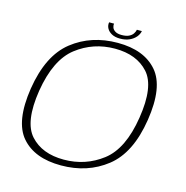

<svg xmlns="http://www.w3.org/2000/svg" viewBox="-112 -877 956 988"><g transform="rotate(15 365.5 -383.0)"><path d="M299 4.5Q440 4.5 541.2 -75Q642.5 -154.5 671 -337.5Q699.5 -519.5 630 -600Q560.5 -680.5 420 -680.5Q279 -680.5 177.8 -600.8Q76.5 -521 47.5 -337.5Q19.5 -155.5 88.8 -75.5Q158 4.5 299 4.5ZM305 -28Q189.5 -28 127.2 -96.8Q65 -165.5 92 -337.5Q120 -510 209.2 -579Q298.5 -648 414 -648Q529.5 -648 591.8 -579Q654 -510 626.5 -337.5Q599.5 -165 510 -96.5Q420.5 -28 305 -28ZM423.5 -704.5Q453 -704.5 474 -714.2Q495 -724 507.5 -739Q520 -754 523 -771H496.5Q494.5 -760 487.2 -749.2Q480 -738.5 465.5 -731.5Q451 -724.5 427 -724.5Q405.5 -724.5 393.5 -731.8Q381.5 -739 377.2 -749.5Q373 -760 375 -771H348.5Q345.5 -754 353.5 -739Q361.5 -724 379.2 -714.2Q397 -704.5 423.5 -704.5Z"/></g></svg>

Font: Anybody SemiExpanded ExtraLight
Style: Italic
Weight: 250
Width: 6
Italic angle: -10°
Version: Version 1.113;gftools[0.9.25]